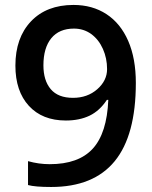

<svg xmlns="http://www.w3.org/2000/svg" viewBox="-20 -743 611 773"><path d="M526.9 -409.2Q526.9 -198.2 441.9 -94.2Q356.9 9.8 186 9.8Q121.1 9.8 92.8 2V-94.2Q136.2 -82 180.2 -82Q296.4 -82 353.5 -144.5Q410.6 -207 416 -340.8H410.2Q381.3 -296.9 340.6 -277.3Q299.8 -257.8 245.1 -257.8Q150.4 -257.8 96.2 -316.9Q42 -376 42 -479Q42 -590.8 104.7 -657Q167.5 -723.1 275.9 -723.1Q352.1 -723.1 408.7 -686Q465.3 -648.9 496.1 -578.4Q526.9 -507.8 526.9 -409.2ZM277.8 -627.9Q218.3 -627.9 186.5 -589.1Q154.8 -550.3 154.8 -480Q154.8 -418.9 184.3 -384Q213.9 -349.1 273.9 -349.1Q332 -349.1 371.6 -383.8Q411.1 -418.5 411.1 -464.8Q411.1 -508.3 394.3 -546.1Q377.4 -584 347.2 -606Q316.9 -627.9 277.8 -627.9Z"/></svg>

Font: f1_58959          
Style: Regular
Weight: 600
Foundry: Ascender Corporation
Version: Version 1.10